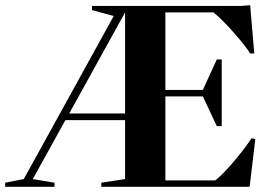

<svg xmlns="http://www.w3.org/2000/svg" viewBox="-30 -723 1048 743"><path d="M902 -700H326V-684L410 -661L62 -30L-10 -16V0H181V-16L97 -30L223 -258H454V-30L362 -16V0H934H936L958 -185L943 -188C925 -157 846 -57 803 -25H610V-350H755L809 -235H828V-493H809L755 -375H610V-675H796C842 -639 921 -546 938 -516H954L938 -703ZM238 -284 454 -675V-284Z"/></svg>

Font: Mazius Display
Style: Bold
Weight: 700
Designer: Alberto Casagrande & Collletttivo
Foundry: Collletttivo
Version: Version 2.000;Glyphs 3.2 (3221)